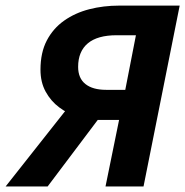

<svg xmlns="http://www.w3.org/2000/svg" viewBox="-47 -672 667 692"><path d="M333.3 0 382.2 -239.8H303Q268.7 -239.8 232.9 -251Q197.1 -262.1 166.7 -284.8Q136.3 -307.4 117.6 -341.5Q98.9 -375.6 98.9 -420.8Q98.9 -482.6 121.7 -526.1Q144.5 -569.6 184.1 -597.6Q223.8 -625.6 274.7 -638.7Q325.6 -651.8 382.7 -651.8H600.6L470.3 0ZM335.8 -348.2H404.5L442.9 -545H373.4Q304.4 -545 269.5 -515.8Q234.6 -486.5 234.6 -431Q234.6 -390.1 260.8 -369.2Q287 -348.2 335.8 -348.2ZM-26.7 0 260.1 -363.2 333.7 -277.5 124.7 0Z"/></svg>

Font: Source Sans 3 VF
Style: Italic
Weight: 200
Italic angle: -11°
Designer: Paul D. Hunt
Foundry: Adobe Systems Incorporated
Version: Version 3.042;hotconv 1.0.118;makeotfexe 2.5.65603